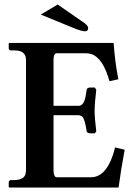

<svg xmlns="http://www.w3.org/2000/svg" viewBox="-20 -838 602 858"><path d="M237.8 -817.9 358.9 -733.9Q373.5 -722.2 374 -712.9Q374 -697.8 358.9 -698.2Q344.2 -698.7 315.9 -710L162.1 -772.9ZM22 0 19 -2V-23.9Q20.5 -31.7 26.9 -33.2H41Q88.9 -33.2 94.7 -63Q95.7 -69.8 96.2 -77.1V-568.8Q96.2 -605.5 62 -611.3Q52.2 -612.8 41 -612.8H26.9Q20 -614.7 19 -621.1V-644L22 -646H487.8Q493.7 -561 508.8 -483.9L469.2 -475.1Q439.9 -581.5 385.3 -597.2Q374 -600.1 362.8 -600.1H232.9Q219.2 -598.1 219.2 -570.8V-365.2H332Q354 -365.2 362.3 -406.2Q364.3 -415.5 367.2 -436Q367.2 -443.4 377.9 -446.3Q380.9 -446.8 382.8 -446.8H403.8L410.2 -437Q403.3 -380.9 402.8 -344.2Q402.8 -310.1 410.2 -251L403.8 -242.2H382.8Q368.7 -243.2 367.2 -252Q358.9 -308.1 346.7 -317.9Q339.8 -322.3 332 -323.2H219.2V-75.2Q220.2 -46.9 232.9 -45.9H386.2Q450.7 -45.9 483.9 -143.6Q489.7 -160.6 494.1 -179.2L537.1 -168.9Q521 -82.5 509.8 0Z"/></svg>

Font: Linux Libertine O
Style: Semibold
Weight: 700
Designer: Philipp H. Poll
Foundry: Philipp H. Poll
Version: Version 5.0.0